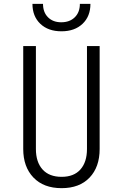

<svg xmlns="http://www.w3.org/2000/svg" viewBox="-20 -970 640 1000"><path d="M301 10Q207 10 154 -45.5Q101 -101 101 -194V-730H167V-194Q167 -126 201.5 -87.5Q236 -49 301 -49Q365 -49 399 -87.5Q433 -126 433 -194V-730H499V-194Q499 -100 446.5 -45Q394 10 301 10ZM300 -807Q231 -807 190 -846Q149 -885 149 -950H204Q204 -906 230 -880Q256 -854 299 -854Q343 -854 369.5 -880Q396 -906 396 -950H451Q451 -885 410 -846Q369 -807 300 -807Z"/></svg>

Font: JetBrains Mono NL ExtraLight
Style: Regular
Weight: 200
Designer: Philipp Nurullin, Konstantin Bulenkov
Foundry: JetBrains
Version: Version 2.304; ttfautohint (v1.8.4.7-5d5b)